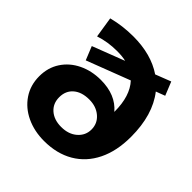

<svg xmlns="http://www.w3.org/2000/svg" viewBox="-198 -891 1054 1054"><g transform="rotate(45 328.5 -364.5)"><path d="M624 -342Q624 -232 585 -152.5Q546 -73 473.5 -30.5Q401 12 302 12Q226 12 164.5 -17Q103 -46 67.5 -99Q32 -152 32 -221Q32 -288 65.5 -339Q99 -390 157 -418Q215 -446 286 -446Q401 -446 462 -374V-376Q462 -497 404 -560L151 -463L119 -542L306 -614Q277 -621 237 -621Q165 -621 102 -600L83 -721Q161 -741 243 -741Q382 -741 475 -678L565 -713L597 -634L544 -614Q624 -512 624 -342ZM442 -217Q442 -264 406.5 -294.5Q371 -325 317 -325Q259 -325 225 -296Q191 -267 191 -217Q191 -168 225 -138.5Q259 -109 314 -109Q371 -109 406.5 -140Q442 -171 442 -217Z"/></g></svg>

Font: CMG Sans
Style: Bold
Weight: 700
Designer: Julieta Ulanovsky
Foundry: Julieta Ulanovsky
Version: Version 7.200